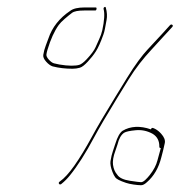

<svg xmlns="http://www.w3.org/2000/svg" viewBox="-20 -606 530 567"><path d="M154.1 -63.5C155.4 -61.2 157.4 -60.7 160.3 -62C171.3 -70.7 179.2 -79.2 186 -87.5C209 -115.8 233.1 -153.6 258.3 -201C272.3 -227.2 294.6 -265.2 325.1 -315L359.5 -371C381.1 -406.1 404.7 -435 425.6 -457.5C437.6 -470.5 448.9 -482.8 459.4 -494.5L488.4 -526C490.9 -528.7 491 -530.8 489 -532.5C486.9 -534.2 484.7 -534 482.4 -532C473 -521.3 450.7 -497 415.3 -459.1C400.4 -443.1 379.2 -415.4 355.1 -376L320.7 -320C288.2 -267.1 265.7 -228.8 253 -205C213.6 -132.8 182.5 -87.8 156.6 -70C153.6 -68 152.8 -65.8 154.1 -63.5ZM454.9 -169C454.6 -167 453.8 -164 452.5 -160C451.2 -156 448.7 -146.9 445 -132.5C441.4 -118.2 433.8 -103.7 422.2 -89C418 -83.7 413.6 -78.8 408.9 -74.5C404.2 -70.2 400.1 -68 396.4 -68C392.7 -68 381.7 -69.4 363.4 -72.2C345 -75 332 -80.9 326.3 -90C319.6 -97.5 315.4 -107.3 313.7 -119.5C313 -124.5 313.2 -130.5 314.3 -137.5C315.4 -144.5 317.7 -152.7 321.2 -162C322.9 -166.7 324.8 -172.3 326.9 -179C331.1 -196.4 337.6 -208 346.6 -214C351.7 -217.3 363.5 -219.8 380.8 -221.4C398.2 -223.1 414.7 -219.6 430.5 -211C444.1 -202.9 450.8 -190.2 450.5 -173C450.7 -169.7 452.1 -168.3 454.9 -169ZM425.6 -224C394.1 -235.1 365.1 -233.7 342 -219.8C333.9 -214.3 326.7 -201.4 320.4 -181C318.4 -174.3 316 -167.2 313.3 -159.5C310.6 -151.8 308.2 -142 306.3 -130C305.1 -122.1 307 -111.4 312.2 -98C314.5 -92 317.2 -86.7 320.4 -82.2C323.5 -77.7 333.1 -72.3 352.1 -66C358.1 -64 365.7 -62.3 374.8 -61C383.9 -59.7 391.1 -59 396.5 -59C401.8 -59 407.6 -62 413.9 -68C434.5 -85.8 448.8 -110.5 456.6 -142C458.4 -149.3 460.2 -156 461.8 -162C463.4 -168 465 -175.2 466.7 -183.7C468.4 -192.1 464.8 -201.2 456 -211C450.7 -217 444.9 -221.7 438.8 -225C432.6 -228.3 428.9 -229.2 427.7 -227.5C426.4 -225.8 425.7 -224.7 425.6 -224ZM265 -579.5C265.5 -582.5 264.7 -584 262.7 -584H230C210.3 -584 196.1 -580.7 187.4 -574C155.5 -552.6 134 -525.4 123 -492.5C121.1 -486.8 118.5 -479.8 115.1 -471.3C111.8 -462.8 109.4 -453.7 107.8 -444C106.9 -438 109.7 -431.3 116.2 -424C122.7 -416.7 129.1 -412 135.4 -410C153.4 -405.3 173 -403 194.3 -403C201.7 -403 208.8 -404 215.8 -406C222.6 -408 229.9 -414 239.3 -424C248.6 -434 256.6 -444.1 263.2 -454.4C269.9 -464.7 277.2 -481 285.2 -503.5C287 -508.5 288.6 -514.2 289.8 -520.5C291.1 -526.8 292.7 -535.6 294.7 -546.9C296.8 -558.1 296.1 -570.2 292.6 -583C292 -585.7 290.6 -586.3 288.4 -585C286.2 -583.7 285.4 -581.7 286 -579C289.5 -565.9 288.2 -545.1 282.1 -516.8C280.2 -508.1 277 -498.9 272.5 -489.5C269.5 -483.2 266.1 -475.5 262.2 -466.5C258.3 -457.5 249.6 -445.6 235.9 -431C227.2 -421.7 219.7 -416.2 214.1 -414.5C208.6 -412.8 200.8 -412 190.8 -412C180.8 -412 168.9 -413.2 155.3 -415.5C149.5 -416.5 144.2 -417.7 139.4 -419C134.6 -420.3 129.5 -424 124.1 -430C118.7 -436 116.4 -441.2 117.1 -445.5C117.7 -449.8 118.8 -454.3 120.2 -459C129.6 -490.1 140.6 -514.4 153.3 -532C157.1 -537.3 163.1 -543.5 171.2 -550.5C179.3 -557.5 186.5 -563.3 192.7 -568C198.9 -572.7 210.8 -575 228.6 -575H261.3C263.3 -575 264.6 -576.5 265 -579.5Z"/></svg>

Font: Proton
Style: LitCndIt
Weight: 500
Version: Version 1.017